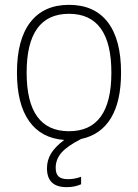

<svg xmlns="http://www.w3.org/2000/svg" viewBox="-20 -570 570 793"><path d="M255 203Q174 203 174 125Q174 92 190.5 64.5Q207 37 245 8Q150 1 100 -70Q50 -141 50 -270Q50 -407 105.5 -478.5Q161 -550 265 -550Q370 -550 425 -478.5Q480 -407 480 -270Q480 -151 438 -82Q396 -13 315 4Q258 33 234 60.5Q210 88 210 123Q210 148 222 159Q234 170 261 170Q289 170 315 160V191Q289 203 255 203ZM265 -28Q440 -28 440 -270Q440 -513 265 -513Q90 -513 90 -270Q90 -28 265 -28Z"/></svg>

Font: Encode Sans Narrow
Style: Thin
Weight: 250
Designer: Pablo Impallari, Andres Torresi
Foundry: Pablo Impallari, Andres Torresi
Version: Version 1.000; ttfautohint (v1.00) -l 8 -r 50 -G 200 -x 14 -